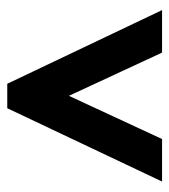

<svg xmlns="http://www.w3.org/2000/svg" viewBox="12 -766 477 542"><g transform="rotate(-90 251.0 -495.5)"><path d="M9 -277 216 -714H285L493 -277H373L251 -540L129 -277Z"/></g></svg>

Font: Noto Sans Thai ExtCond
Style: Bold
Weight: 700
Width: 2
Designer: Monotype Design Team
Foundry: Monotype Imaging Inc.
Version: Version 2.002; ttfautohint (v1.8.4.7-5d5b)